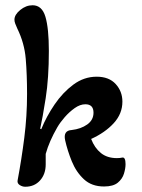

<svg xmlns="http://www.w3.org/2000/svg" viewBox="-20 -700 540 731"><path d="M76 11Q65 11 55 4.5Q45 -2 47 -13Q62 -93 72.5 -175.5Q83 -258 83 -342Q83 -416 78 -476Q73 -536 46 -591Q41 -602 38 -610Q35 -618 35 -625Q35 -644 57 -662Q79 -680 104 -680Q140 -680 153 -636Q166 -592 166 -506Q166 -403 154 -326.5Q142 -250 133 -210L137 -208Q157 -257 188 -302.5Q219 -348 259.5 -378Q300 -408 348 -408Q395 -408 420.5 -380Q446 -352 446 -313Q446 -267 413 -231Q380 -195 327 -171Q340 -137 364 -117.5Q388 -98 425 -98Q437 -98 445 -100Q458 -103 458 -75Q458 -59 452 -39Q446 -19 428.5 -4.5Q411 10 376 10Q329 10 299.5 -17.5Q270 -45 253.5 -85.5Q237 -126 228 -166Q220 -203 253 -205Q288 -209 312 -226Q336 -243 336 -271Q336 -303 305 -303Q285 -303 264.5 -288.5Q244 -274 226.5 -254Q209 -234 198 -215Q183 -189 172 -164Q161 -139 154 -114V-74Q154 -37 132.5 -13Q111 11 76 11Z"/></svg>

Font: Akaya Kanadaka
Style: Regular
Weight: 400
Designer: Vaishnavi Murthy Yerkadithaya, Juan Luis Blanco Aristondo
Version: Version 1.002; ttfautohint (v1.8.3)